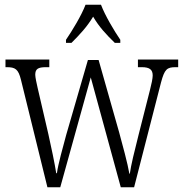

<svg xmlns="http://www.w3.org/2000/svg" viewBox="-20 -786 769 806"><path d="M257 -619V-606H280C315 -641 345 -673 371 -716C396 -673 426 -641 462 -606H485V-619C459 -657 421 -721 404 -766H339C322 -721 283 -657 257 -619ZM68 -451 179 0H233L361 -461L487 0H543L656 -440C671 -496 681 -504 718 -504H728V-536H559V-504H575C609 -504 621 -493 621 -469C621 -457 616 -433 610 -410L562 -221C544 -150 530 -93 525 -57H523C517 -95 493 -184 480 -231L394 -534H349L258 -220C245 -172 223 -93 219 -59H216C211 -93 194 -175 183 -223L138 -417C134 -434 128 -462 128 -472C128 -496 139 -504 173 -504H187V-536H3V-504H8C44 -504 57 -496 68 -451Z"/></svg>

Font: Noto Serif Sinhala Condensed Light
Style: Regular
Weight: 300
Width: 3
Designer: Jelle Bosma - Monotype Design Team
Foundry: Monotype Imaging Inc.
Version: Version 2.007